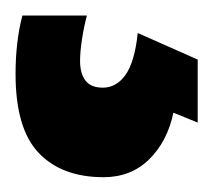

<svg xmlns="http://www.w3.org/2000/svg" viewBox="-66 -7 280 253"><g transform="rotate(90 74.5 120.0)"><path d="M181 124Q181 179 149 209.5Q117 240 45 240Q2 240 -32 231V146Q-17 150 -0.5 152.5Q16 155 28 155Q44 155 53.5 148Q63 141 63 125Q63 107 46 95Q29 83 -9 79L26 0H109L96 32Q134 40 157.5 64Q181 88 181 124Z"/></g></svg>

Font: Noto Sans Sinhala Condensed ExtraBold
Style: Regular
Weight: 800
Width: 3
Designer: Jelle Bosma - Monotype Design Team
Foundry: Monotype Imaging Inc.
Version: Version 2.006; ttfautohint (v1.8.4.7-5d5b)